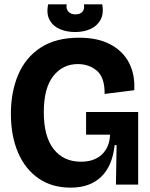

<svg xmlns="http://www.w3.org/2000/svg" viewBox="-20 -847 688 881"><path d="M304 14Q219 14 157.5 -28Q96 -70 63 -146.5Q30 -223 30 -325Q30 -425 63.5 -504Q97 -583 166.5 -628.5Q236 -674 343 -674Q430 -674 488 -642.5Q546 -611 573 -557Q600 -503 596 -433L460 -416Q461 -491 425 -522Q389 -553 337 -553Q268 -553 224.5 -498Q181 -443 181 -332Q181 -220 226.5 -162.5Q272 -105 351 -105Q413 -105 448 -138.5Q483 -172 485 -229H375V-333H614V-214V0H512L515 -181H506Q496 -86 444.5 -36Q393 14 304 14ZM201 -827H286Q282 -807 293.5 -794Q305 -781 326 -781Q348 -781 358.5 -793.5Q369 -806 365 -827H449Q457 -784 441 -755.5Q425 -727 394 -713.5Q363 -700 325 -700Q286 -700 254.5 -713.5Q223 -727 207.5 -755.5Q192 -784 201 -827Z"/></svg>

Font: Bricolage Grotesque 48pt Bricolage Grotesque 48pt Regular
Style: Bold
Weight: 700
Designer: Mathieu Triay
Foundry: Atelier Triay
Version: Version 1.000; ttfautohint (v1.8.4.7-5d5b);gftools[0.9.32]